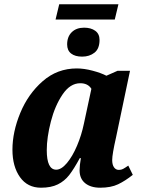

<svg xmlns="http://www.w3.org/2000/svg" viewBox="-20 -865 682 895"><path d="M38 -167Q38 -250 74.5 -338.5Q111 -427 179 -486.5Q247 -546 338 -546Q372 -546 411.5 -535.5Q451 -525 476 -512L528 -535H586L521 -225Q503 -146 503 -119Q503 -97 511.5 -85Q520 -73 534 -73Q545 -73 553.5 -77.5Q562 -82 578 -93L599 -50Q564 -22 530.5 -6Q497 10 447 10Q403 10 377 -11Q351 -32 351 -71Q351 -94 357 -128H352Q325 -78 303 -49.5Q281 -21 249.5 -5.5Q218 10 171 10Q108 10 73 -39.5Q38 -89 38 -167ZM371 -288 406 -451Q390 -477 354 -477Q307 -477 271.5 -424.5Q236 -372 217 -298Q198 -224 198 -165Q198 -74 242 -74Q266 -74 292 -105Q318 -136 339 -185.5Q360 -235 371 -288ZM256 -845H532L515 -774H239ZM293 -658Q293 -694 314.5 -715Q336 -736 372 -736Q404 -736 424 -721.5Q444 -707 444 -679Q444 -638 420.5 -619.5Q397 -601 363 -601Q330 -601 311.5 -615.5Q293 -630 293 -658Z"/></svg>

Font: Noto Serif NarrowExtraBold
Style: Italic
Weight: 800
Width: 4
Italic angle: -12°
Designer: Monotype Design Team
Foundry: Monotype Imaging Inc.
Version: Version 1.001